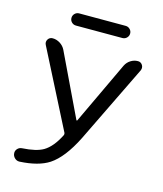

<svg xmlns="http://www.w3.org/2000/svg" viewBox="-132 -1032 946 1117"><g transform="rotate(15 340.5 -473.5)"><path d="M205.1 -861.3Q189.5 -861.3 178.7 -872.1Q168 -882.8 168 -897.9Q168 -913.1 178.7 -923.8Q189.5 -934.6 205.1 -934.6H484.4Q500 -934.6 510.7 -923.8Q521.5 -913.1 521.5 -897.9Q521.5 -882.8 510.7 -872.1Q500 -861.3 484.4 -861.3ZM349.6 -331.1Q350.6 -329.1 352.5 -329.1Q354.5 -329.1 355.5 -331.1L533.2 -708Q543.9 -729.5 564 -742.2Q584 -754.9 607.4 -754.9Q625 -754.9 634.8 -739.3Q639.6 -731.4 639.6 -722.7Q639.6 -715.8 636.7 -708L408.2 -238.3Q342.8 -107.4 268.6 -58.6Q205.1 -17.6 92.8 -11.7Q90.8 -11.7 89.8 -11.7Q75.2 -11.7 63.5 -22.5Q49.8 -35.2 49.8 -53.7Q49.8 -67.4 59.6 -78.1Q70.3 -89.8 86.9 -90.8Q170.9 -95.7 212.9 -120.1Q262.7 -149.4 301.8 -227.5Q304.7 -234.4 301.8 -241.2L64.5 -707Q60.5 -714.8 60.5 -722.7Q60.5 -731.4 65.4 -739.3Q75.2 -754.9 93.8 -754.9Q117.2 -754.9 138.2 -741.7Q159.2 -728.5 169.9 -707Z"/></g></svg>

Font: Gen Jyuu Gothic Regular
Style: Regular
Weight: 400
Designer: [Source Han Sans]
Ryoko NISHIZUKA  (kana & ideographs); Paul D. Hunt (Latin, Greek & Cyrillic); Wenlong ZHANG  (bopomofo
Version: Version 1.002.20150607